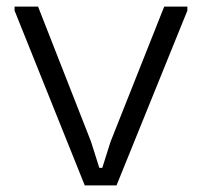

<svg xmlns="http://www.w3.org/2000/svg" viewBox="-20 -560 609 580"><path d="M24 -528V-540H95L255 -132L280 -53H289L314 -132L476 -540H546V-528L332 0H236Z"/></svg>

Font: Encode Sans Wide
Style: Light
Weight: 300
Designer: Pablo Impallari, Andres Torresi
Foundry: Pablo Impallari, Andres Torresi
Version: Version 1.000; ttfautohint (v1.00) -l 8 -r 50 -G 200 -x 14 -